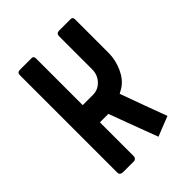

<svg xmlns="http://www.w3.org/2000/svg" viewBox="-129 -454 516 516"><g transform="rotate(-45 129.5 -195.5)"><path d="M170.9 0Q184.6 -5.9 227.5 -22.5Q214.8 -55.7 178.7 -155.3Q181.6 -157.2 192.4 -163.1Q211.9 -175.8 223.6 -201.2Q235.4 -227.5 235.4 -253.9Q235.4 -295.9 235.4 -381.8Q235.4 -390.6 227.5 -390.6Q212.9 -390.6 183.6 -390.6Q173.8 -390.6 172.9 -380.9Q172.9 -338.9 172.9 -253.9Q172.9 -233.4 159.2 -218.8Q145.5 -204.1 126 -204.1Q112.3 -204.1 86.9 -204.1Q86.9 -248 86.9 -381.8Q86.9 -390.6 79.1 -390.6Q64.5 -390.6 35.2 -390.6Q24.4 -390.6 24.4 -380.9Q24.4 -256.8 24.4 -9.8Q24.4 -1 35.2 0Q48.8 0 77.1 0Q85 0 86.9 -8.8Q86.9 -51.8 86.9 -138.7Q94.7 -138.7 119.1 -138.7Q131.8 -103.5 170.9 0Z"/></g></svg>

Font: Lega 2020-21MOD
Style: Regular
Weight: 400
Designer: SIL Open Font License
Foundry: SIL Open Font License
Version: Version 1.00;July 1, 2020;FontCreator 13.0.0.2670 32-bit